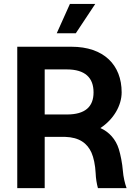

<svg xmlns="http://www.w3.org/2000/svg" viewBox="-20 -968 704 988"><path d="M68.8 0H210V-263.7H314.5C388.2 -261.7 429.2 -230.5 450.7 -182.6C461.9 -157.7 470.2 -118.2 472.2 -77.1C473.1 -50.3 477.5 -23.4 483.9 0H631.3C622.1 -25.4 614.7 -58.1 612.3 -88.9C609.4 -127 600.1 -173.3 591.3 -201.2C575.7 -251.5 541.5 -289.1 496.6 -309.1C564.5 -353.5 606 -424.8 606 -492.7C606 -633.8 514.2 -727.5 347.7 -727.5H68.8ZM272 -796.9H370.1L470.2 -947.8H339.8ZM210 -378.9V-610.8H323.7C418 -610.8 461.4 -567.9 461.4 -492.7C461.4 -418.5 418 -378.9 324.2 -378.9Z"/></svg>

Font: Raveo SemiBold
Style: Regular
Weight: 600
Designer: Jakub Foglar, Rasmus Andersson (Inter)
Foundry: Jakubfoglar.com
Version: Version 1.100;Glyphs 3.2.3 (3260)